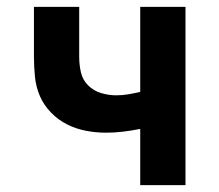

<svg xmlns="http://www.w3.org/2000/svg" viewBox="-20 -540 640 560"><path d="M389 0V-164Q364 -159 339 -156Q314 -153 289 -153Q260 -153 231 -158.5Q202 -164 176 -177Q150 -190 129 -211.5Q108 -233 96.5 -259.5Q85 -286 82 -315.5Q79 -345 79 -374V-520H211V-374Q211 -351 216 -329Q221 -307 237 -291Q253 -275 275 -268.5Q297 -262 319 -262Q337 -262 354.5 -265Q372 -268 389 -272V-520H521V0Z"/></svg>

Font: Iosevka SS04 XBd Ex
Style: Regular
Weight: 800
Width: 7
Monospace: yes
Designer: Belleve Invis
Foundry: Belleve Invis
Version: Version 19.0.0; ttfautohint (v1.8.4)